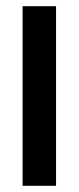

<svg xmlns="http://www.w3.org/2000/svg" viewBox="-20 -600 254 620"><path d="M53 0V-580H161V0Z"/></svg>

Font: Orbitron Medium
Style: Regular
Weight: 500
Designer: Matt McInerney
Foundry: The League of Moveable Type
Version: Version 2.001